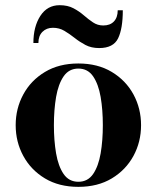

<svg xmlns="http://www.w3.org/2000/svg" viewBox="-20 -717 609 747"><path d="M185.8 -608.9Q161.1 -608.9 145.3 -593.3Q129.4 -577.6 129.4 -549.8H109.9Q109.9 -613.5 137 -655.2Q164.1 -696.8 211.9 -696.8Q243.4 -696.8 265.9 -684.8Q288.3 -672.9 306.2 -657.3Q324 -641.8 341.8 -629.9Q359.6 -617.9 381.8 -617.9Q408.4 -617.9 423.2 -633.5Q438 -649.2 438 -677H457.8Q457.8 -605.7 439.5 -567.9Q421.1 -530 365.7 -530Q335.2 -530 312.5 -542Q289.8 -554 270.3 -569.5Q250.7 -585 230.7 -596.9Q210.7 -608.9 185.8 -608.9ZM41 -230Q41 -294.9 70.6 -349.5Q100.1 -404.1 154.8 -437Q209.5 -470 284.9 -470Q360.4 -470 415 -437Q469.7 -404.1 499.3 -349.5Q528.8 -294.9 528.8 -230Q528.8 -165 499.3 -110.5Q469.7 -55.9 415 -22.9Q360.4 10 284.9 10Q209.5 10 154.8 -22.9Q100.1 -55.9 70.6 -110.5Q41 -165 41 -230ZM189.7 -230Q189.7 -170.4 198.2 -120.4Q206.8 -70.3 227.5 -40Q248.3 -9.8 284.9 -9.8Q321.5 -9.8 342.3 -40Q363 -70.3 371.6 -120.4Q380.1 -170.4 380.1 -230Q380.1 -289.6 371.6 -339.6Q363 -389.6 342.3 -419.9Q321.5 -450.2 284.9 -450.2Q248.3 -450.2 227.5 -419.9Q206.8 -389.6 198.2 -339.6Q189.7 -289.6 189.7 -230Z"/></svg>

Font: Bodoni* 11
Style: Bold
Weight: 700
Version: Version 2.000; ttfautohint (v1.8.1)